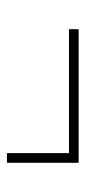

<svg xmlns="http://www.w3.org/2000/svg" viewBox="125 -565 236 526"><g transform="rotate(90 243.0 -302.0)"><path d="M399.5 -203V-373H60V-399.5H426V-203Z"/></g></svg>

Font: Bodoni Moda 9pt Black
Style: Regular
Weight: 900
Designer: Owen Earl
Foundry: indestructible type
Version: Version 2.005